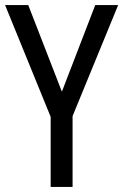

<svg xmlns="http://www.w3.org/2000/svg" viewBox="-20 -734 484 754"><path d="M223 -374 91 -714H0L179 -275V0H265V-278L444 -714H354Z"/></svg>

Font: Noto Sans Lao Looped Condensed
Style: Regular
Weight: 400
Width: 3
Designer: Mark Frömberg, Ben Mitchell
Foundry: The Fontpad Ltd
Version: Version 1.003